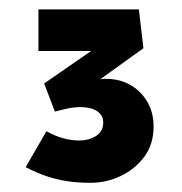

<svg xmlns="http://www.w3.org/2000/svg" viewBox="-20 -809 396 417"><path d="M177.1 -412Q148.9 -412 125.1 -415.6Q101.4 -419.3 79.7 -426.8Q57.9 -434.3 35.8 -446L80.8 -524Q100.1 -513.3 118 -508.5Q136 -503.8 152.7 -503.8Q172.5 -503.8 188.4 -513.6Q204.2 -523.4 204.2 -542.9Q204.2 -558.7 190.8 -567.6Q177.4 -576.4 155.2 -576.4Q141.2 -576.4 127.6 -573.5Q114 -570.6 99.2 -566.7L75.9 -627.7L218.7 -726.6L226.8 -698.3H63.5V-788.6H281.6L291.5 -704.3L171.9 -618.3L166.3 -624.7Q175.5 -630.1 187.5 -634.1Q199.5 -638 208.4 -638Q254.5 -638 284.1 -608.5Q313.6 -579 313.6 -534.1Q313.6 -495.6 293.2 -468.3Q272.8 -441 241.6 -426.5Q210.5 -412 177.1 -412Z"/></svg>

Font: Lexend Mega
Style: Regular
Weight: 400
Designer: Bonnie Shaver-Troup, Thomas Jockin
Foundry: Lexend
Version: Version 1.007